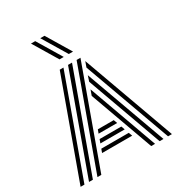

<svg xmlns="http://www.w3.org/2000/svg" viewBox="-241 -1225 1281 1380"><g transform="rotate(-30 399.0 -535.0)"><path d="M160 0 451 -804H483L192 0ZM20 0 311 -804H342L52 0ZM90 0 380 -804H413L122 0ZM746 0 485 -721 501 -766 778 0ZM676 0 451 -623 466 -669 708 0ZM606 0 416 -526 432 -571 638 0ZM323 -266 334 -296H466L477 -266ZM299 -199 310 -229H490L501 -199ZM275 -133 286 -163H514L525 -133ZM424 -869 303 -1070H338L459 -869ZM347 -869 226 -1070H261L382 -869Z"/></g></svg>

Font: Zen Tokyo Zoo
Style: Regular
Weight: 400
Designer: Yoshimichi Ohira
Foundry: A-1 Corp ZenFonts
Version: Version 1.002; ttfautohint (v1.8.3)